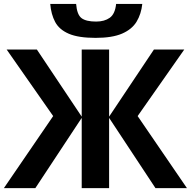

<svg xmlns="http://www.w3.org/2000/svg" viewBox="-20 -969 983 989"><path d="M253.9 -371.1 14.2 -713.9H169.9L400.9 -368.2V-713.9H542V-368.2L772.9 -713.9H929.2L689 -371.1L942.9 0H780.8L542 -361.8V0H400.9V-361.8L162.1 0H0ZM712.9 -948.7Q707.5 -897 683.6 -857.4Q659.7 -817.9 608.9 -795.9Q558.1 -773.9 472.2 -773.9Q383.8 -773.9 334.5 -795.2Q285.2 -816.4 264.2 -855.7Q243.2 -895 238.8 -948.7H372.1Q376.5 -893.6 399.9 -875.7Q423.3 -857.9 475.1 -857.9Q518.1 -857.9 545.4 -877.4Q572.8 -897 578.1 -948.7Z"/></svg>

Font: Open Sans
Style: Bold
Weight: 700
Designer: Monotype Design Team
Foundry: Monotype Imaging Inc.
Version: Version 3.000; ttfautohint (v1.8.4)